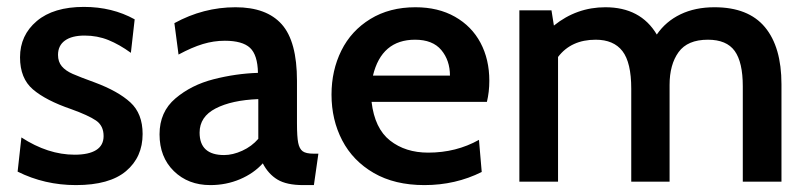

<svg xmlns="http://www.w3.org/2000/svg" viewBox="-20 -526 2337 556"><path d="M31 -29 42 -128Q119 -78 196 -78Q237 -78 258.5 -91.5Q280 -105 280 -132Q280 -162 258 -177Q236 -192 186 -210Q113 -235 75.5 -267Q38 -299 38 -360Q38 -424 86.5 -465Q135 -506 223 -506Q305 -506 370 -470L359 -373Q326 -397 294 -410Q262 -423 225 -423Q188 -423 168 -408.5Q148 -394 148 -367Q148 -347 159 -334Q170 -321 190.5 -312Q211 -303 255 -287Q322 -262 357.5 -229.5Q393 -197 393 -138Q393 -71 345 -30.5Q297 10 200 10Q109 10 31 -29Z M442 -137Q442 -202 488 -241Q534 -280 598.5 -296.5Q663 -313 727 -315Q726 -367 704 -387.5Q682 -408 631 -408Q599 -408 567.5 -398.5Q536 -389 497 -368L485 -459Q569 -505 662 -505Q752 -505 796 -455.5Q840 -406 840 -292V-169Q840 -130 843.5 -112.5Q847 -95 856.5 -88Q866 -81 888 -81H902L889 10H858Q810 10 783.5 -6Q757 -22 741 -53Q715 -24 675 -7Q635 10 589 10Q525 10 483.5 -30.5Q442 -71 442 -137ZM728 -124V-239Q651 -236 604.5 -212Q558 -188 558 -142Q558 -77 629 -77Q654 -77 681.5 -89.5Q709 -102 728 -124Z M940 -252Q940 -322 968.5 -379.5Q997 -437 1052.5 -471Q1108 -505 1183 -505Q1249 -505 1297.5 -477.5Q1346 -450 1371.5 -402Q1397 -354 1397 -292Q1397 -260 1390 -231H1056Q1065 -154 1109.5 -119Q1154 -84 1220 -84Q1301 -84 1367 -121L1375 -28Q1299 10 1209 10Q1123 10 1062.5 -25Q1002 -60 971 -119.5Q940 -179 940 -252ZM1283 -307Q1283 -351 1258 -381Q1233 -411 1182 -411Q1085 -411 1060 -307Z M2243 -282V0H2131V-276Q2131 -346 2107.5 -378.5Q2084 -411 2030 -411Q1971 -411 1945 -375Q1919 -339 1919 -280V0H1808V-269Q1808 -345 1782.5 -378Q1757 -411 1705 -411Q1634 -411 1596 -361V0H1484V-496H1577L1584 -452Q1650 -505 1733 -505Q1835 -505 1882 -426Q1908 -464 1950.5 -484.5Q1993 -505 2049 -505Q2147 -505 2195 -447.5Q2243 -390 2243 -282Z"/></svg>

Font: Cabin SemiBold
Style: Regular
Weight: 600
Designer: Pablo Impallari
Foundry: Pablo Impallari. http://www.impallari.com Igino Marini. http://www.ikern.com
Version: Version 2.001